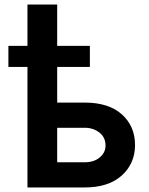

<svg xmlns="http://www.w3.org/2000/svg" viewBox="-20 -823 655 846"><path d="M232 -528V-371H353Q459 -371 517 -319Q575 -267 575 -184Q575 -103 517 -50Q458 3 353 3H101V-528H17V-621H101V-803H232V-621H376V-528ZM353 -108Q394 -108 419 -129Q445 -150 445 -182Q445 -217 419 -238Q392 -260 353 -260H232V-108Z"/></svg>

Font: Sinter Bold
Style: Regular
Weight: 700
Foundry: Adobe & rsms
Version: Version 1.000